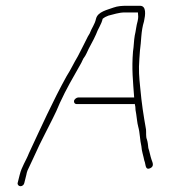

<svg xmlns="http://www.w3.org/2000/svg" viewBox="-20 -595 592 664"><path d="M64 38 71 10C72 5 73 0 75 -5C90 -36 100 -59 116 -93L134 -129C152 -166 171 -199 187 -239C209 -287 233 -328 258 -372C264 -382 263 -383 268 -392C273 -399 277 -405 279 -410C289 -433 302 -453 312 -476C318 -494 331 -511 335 -530C341 -535 349 -539 355 -541C373 -545 390 -552 412 -552H457C458 -539 459 -536 456 -522C451 -505 450 -488 446 -472C443 -456 443 -435 440 -417C435 -356 440 -314 444 -258H251C245 -258 237 -252 236 -246C235 -240 239 -235 245 -235H443C444 -235 445 -235 446 -236L448 -226C448 -219 449 -210 451 -201C454 -183 454 -172 458 -157C464 -136 464 -109 469 -89C470 -72 476 -56 479 -40C479 -39 480 -38 481 -34C484 -24 483 -6 499 -13C515 -20 507 -34 504 -43C500 -54 497 -72 493 -83C492 -93 491 -104 488 -113C484 -122 486 -136 485 -147C476 -198 470 -236 465 -291C461 -330 459 -352 462 -392L464 -420C469 -452 467 -486 478 -521C483 -544 487 -575 464 -575H418C402 -575 387 -574 373 -569C352 -561 318 -555 312 -530C308 -511 297 -498 290 -479L284 -469C272 -446 261 -422 249 -400C235 -377 226 -356 210 -331C163 -246 122 -155 80 -65C70 -39 55 -19 48 10L41 38C40 44 45 49 51 49C57 49 63 44 64 38Z"/></svg>

Font: Electronic
Style: ExLtIt
Weight: 200
Version: Version 1.011